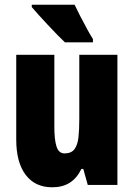

<svg xmlns="http://www.w3.org/2000/svg" viewBox="-20 -786 569 816"><path d="M479 -553V0H353L334 -68H326Q307 -29 276.5 -9.5Q246 10 202 10Q129 10 89 -43Q49 -96 49 -193V-553H211V-246Q211 -191 220.5 -162.5Q230 -134 254 -134Q283 -134 296.5 -152Q310 -170 313.5 -203Q317 -236 317 -280V-553ZM297 -766Q306 -747 321 -717.5Q336 -688 351 -661Q366 -634 375 -620V-606H256Q244 -617 224.5 -637Q205 -657 183.5 -680Q162 -703 143.5 -723.5Q125 -744 115 -756V-766Z"/></svg>

Font: Noto Sans Lao UI ExtCond Blk
Style: Regular
Weight: 900
Width: 2
Designer: Monotype Design Team
Foundry: Monotype Imaging Inc.
Version: Version 2.000; ttfautohint (v1.8.4.7-5d5b)